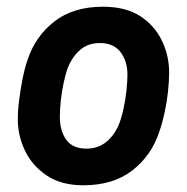

<svg xmlns="http://www.w3.org/2000/svg" viewBox="-20 -539 557 571"><path d="M228 12Q162 12 119 -17Q76 -46 54.5 -90.5Q33 -135 33 -184Q33 -211 37 -242Q41 -273 47 -304Q53 -335 62 -361Q85 -431 141.5 -475Q198 -519 286 -519Q354 -519 397 -491Q440 -463 461.5 -418Q483 -373 483 -324Q483 -297 479.5 -265.5Q476 -234 469.5 -204Q463 -174 454 -148Q431 -77 374 -32.5Q317 12 228 12ZM237 -97Q273 -97 298 -118.5Q323 -140 336 -175Q342 -191 347.5 -216.5Q353 -242 356 -269Q359 -296 359 -317Q359 -357 338.5 -384Q318 -411 277 -411Q241 -411 217 -389.5Q193 -368 180 -333Q175 -318 169.5 -293.5Q164 -269 161 -242Q158 -215 158 -191Q158 -150 177 -123.5Q196 -97 237 -97Z"/></svg>

Font: Finlandica SemiBold
Style: Italic
Weight: 600
Italic angle: -8°
Designer: Niklas Ekholm, Juho Hiilivirta, Jaakko Suomalainen
Foundry: Helsinki Type Studio
Version: Version 1.063